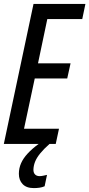

<svg xmlns="http://www.w3.org/2000/svg" viewBox="-20 -734 456 979"><path d="M-0.5 0 150.9 -713.9H415.5L399.4 -636.7H221.2L173.8 -411.1H339.8L322.8 -334H157.2L102.5 -77.6H280.8L264.2 0ZM152.3 225.1Q114.7 225.1 95.5 204.8Q76.2 184.6 76.2 152.3Q76.2 124 87.2 98.9Q98.1 73.7 120.6 49.3Q143.1 24.9 176.8 0H232.4Q203.1 25.9 185.1 48.1Q167 70.3 158.9 90.6Q150.9 110.8 150.4 131.3Q150.4 147 158.7 155.5Q167 164.1 182.1 164.1Q189.5 164.1 199.5 162.1Q209.5 160.2 219.7 157.7L207.5 215.8Q194.8 221.2 181.2 223.1Q167.5 225.1 152.3 225.1Z"/></svg>

Font: Open Sans Condensed Medium
Style: Italic
Weight: 500
Width: 3
Italic angle: -12°
Designer: Monotype Design Team
Foundry: Monotype Imaging Inc.
Version: Version 3.000